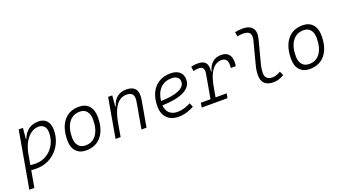

<svg xmlns="http://www.w3.org/2000/svg" viewBox="-67 -1440 4237 2363"><g transform="rotate(-20 2051.0 -258.5)"><path d="M71.3 224.6H5.4L44.9 -0.5Q44.9 -0.5 44.4 -0.5L45.4 -2L136.2 -517.6H191.9L178.7 -381.8L177.7 -377H185.1Q210.4 -445.8 263.2 -486.6Q315.9 -527.3 396.5 -527.3Q464.8 -527.3 502.9 -484.9Q541 -442.4 541 -364.7Q541 -284.7 513.7 -216.6Q486.3 -148.4 437.3 -97.7Q388.2 -46.9 322.3 -18.6Q256.3 9.8 179.2 9.8Q146 9.8 109.9 6.8ZM121.1 -55.7Q151.4 -51.3 189.9 -51.3Q271 -51.3 335.4 -91.1Q399.9 -130.9 437.3 -199.7Q474.6 -268.6 474.6 -355Q474.6 -408.2 448 -437.3Q421.4 -466.3 373.5 -466.3Q330.1 -466.3 285.6 -439.5Q241.2 -412.6 204.6 -355.7Q168 -298.8 147.9 -208Z M831.1 9.8Q747.1 9.8 700 -41.5Q652.8 -92.8 652.8 -184.1Q652.8 -346.2 725.1 -436.8Q797.4 -527.3 925.8 -527.3Q1009.8 -527.3 1056.9 -474.9Q1104 -422.4 1104 -328.6Q1104 -168.9 1031.7 -79.6Q959.5 9.8 831.1 9.8ZM843.8 -50.8Q935.5 -50.8 986.8 -122.1Q1038.1 -193.4 1038.1 -320.3Q1038.1 -389.2 1006.3 -427.7Q974.6 -466.3 917 -466.3Q824.2 -466.3 771.7 -395.3Q719.2 -324.2 719.2 -197.3Q719.2 -128.4 752 -89.6Q784.7 -50.8 843.8 -50.8Z M1216.3 0 1307.6 -517.6H1361.8L1348.6 -377H1356.4Q1376 -448.7 1425 -488Q1474.1 -527.3 1546.4 -527.3Q1714.8 -527.3 1682.1 -340.3L1622.1 0H1555.7L1616.2 -344.2Q1627 -405.3 1605.5 -435.8Q1584 -466.3 1526.9 -466.3Q1480.5 -466.3 1440.2 -440.4Q1399.9 -414.6 1368.4 -354.2Q1336.9 -293.9 1316.4 -191.9L1282.7 0Z M2049.8 -51.3Q2089.8 -51.3 2135.5 -64.2Q2181.2 -77.1 2223.6 -100.1L2246.1 -47.4Q2199.7 -20.5 2146.7 -5.4Q2093.8 9.8 2045.4 9.8Q1946.8 9.8 1891.8 -45.7Q1836.9 -101.1 1836.9 -199.7Q1836.9 -301.3 1871.8 -374.5Q1906.7 -447.8 1971.4 -487.5Q2036.1 -527.3 2125.5 -527.3Q2200.7 -527.3 2242.7 -491.2Q2284.7 -455.1 2284.7 -390.6Q2284.7 -295.4 2183.1 -245.1Q2081.5 -194.8 1900.4 -190.9Q1903.8 -125 1943.1 -88.1Q1982.4 -51.3 2049.8 -51.3ZM1902.3 -246.6Q2054.2 -250.5 2136.5 -285.9Q2218.8 -321.3 2218.8 -387.7Q2218.8 -424.3 2192.4 -445.3Q2166 -466.3 2118.2 -466.3Q2026.9 -466.3 1970 -408Q1913.1 -349.6 1902.3 -246.6Z M2344.7 0 2355.5 -59.6H2481.9L2537.1 -373.5Q2553.2 -466.8 2476.6 -466.8Q2458 -466.8 2439.9 -464.4Q2421.9 -461.9 2403.8 -456.5L2395.5 -515.6Q2416.5 -522.5 2439.2 -524.9Q2461.9 -527.3 2485.8 -527.3Q2556.6 -527.3 2585.4 -490.5Q2614.3 -453.6 2604 -377H2611.3Q2629.9 -448.7 2675 -488Q2720.2 -527.3 2788.1 -527.3Q2863.8 -527.3 2895.8 -478Q2927.7 -428.7 2914.1 -335.4H2848.1Q2856.4 -401.9 2838.1 -434.1Q2819.8 -466.3 2772 -466.3Q2728 -466.3 2689.7 -440.7Q2651.4 -415 2621.3 -356Q2591.3 -296.9 2572.3 -196.3L2547.9 -59.6H2693.4L2682.6 0Z M3284.2 9.8Q3130.4 9.8 3130.4 -138.2Q3130.4 -158.2 3134 -191.2Q3137.7 -224.1 3151.9 -277.3L3224.6 -555.2Q3241.7 -620.1 3220 -650.9Q3198.2 -681.6 3130.9 -681.6Q3113.3 -681.6 3095.2 -679.4Q3077.1 -677.2 3059.1 -671.9L3047.4 -729.5Q3071.8 -736.3 3096.7 -739.3Q3121.6 -742.2 3146.5 -742.2Q3239.7 -742.2 3277.3 -692.6Q3314.9 -643.1 3289.1 -546.9L3218.3 -277.3Q3203.1 -221.2 3199.7 -189.2Q3196.3 -157.2 3196.3 -141.6Q3195.8 -51.3 3293.5 -51.3Q3342.8 -51.3 3400.4 -86.4L3423.3 -32.7Q3390.6 -12.7 3356.7 -1.5Q3322.8 9.8 3284.2 9.8Z M3760.7 9.8Q3676.8 9.8 3629.6 -41.5Q3582.5 -92.8 3582.5 -184.1Q3582.5 -346.2 3654.8 -436.8Q3727.1 -527.3 3855.5 -527.3Q3939.5 -527.3 3986.6 -474.9Q4033.7 -422.4 4033.7 -328.6Q4033.7 -168.9 3961.4 -79.6Q3889.2 9.8 3760.7 9.8ZM3773.4 -50.8Q3865.2 -50.8 3916.5 -122.1Q3967.8 -193.4 3967.8 -320.3Q3967.8 -389.2 3936 -427.7Q3904.3 -466.3 3846.7 -466.3Q3753.9 -466.3 3701.4 -395.3Q3648.9 -324.2 3648.9 -197.3Q3648.9 -128.4 3681.6 -89.6Q3714.4 -50.8 3773.4 -50.8Z"/></g></svg>

Font: Cascadia Mono Light
Style: Italic
Weight: 300
Italic angle: -10°
Monospace: yes
Designer: Aaron Bell
Foundry: Saja Typeworks
Version: Version 2404.023; ttfautohint (v1.8.4)